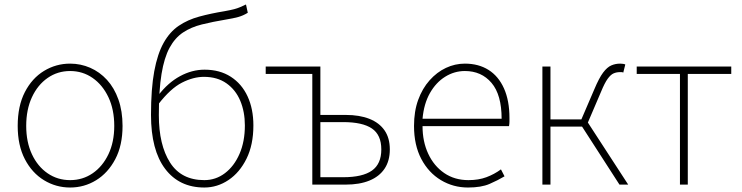

<svg xmlns="http://www.w3.org/2000/svg" viewBox="-20 -824 3312 857"><path d="M293 13Q230 13 176.5 -19.5Q123 -52 91 -113.5Q59 -175 59 -262Q59 -351 91 -413Q123 -475 176.5 -507.5Q230 -540 293 -540Q340 -540 382.5 -521.5Q425 -503 457.5 -467.5Q490 -432 508.5 -380Q527 -328 527 -262Q527 -175 494.5 -113.5Q462 -52 409 -19.5Q356 13 293 13ZM293 -20Q349 -20 393.5 -50.5Q438 -81 464 -135.5Q490 -190 490 -262Q490 -335 464 -390Q438 -445 393.5 -476Q349 -507 293 -507Q237 -507 192.5 -476Q148 -445 122.5 -390Q97 -335 97 -262Q97 -190 122.5 -135.5Q148 -81 192.5 -50.5Q237 -20 293 -20Z M892 13Q780 13 717 -70.5Q654 -154 654 -311Q654 -428 668.5 -506Q683 -584 710.5 -633Q738 -682 778 -709Q818 -736 869.5 -750Q921 -764 982 -774Q1010 -779 1025 -783Q1040 -787 1051.5 -792Q1063 -797 1078 -804L1086 -767Q1065 -754 1043 -748Q1021 -742 990 -737Q930 -727 881.5 -715Q833 -703 797 -679Q761 -655 737 -611Q713 -567 701 -494Q689 -421 689 -310Q689 -177 739 -98.5Q789 -20 892 -20Q943 -20 984 -51Q1025 -82 1049 -137Q1073 -192 1073 -264Q1073 -325 1052.5 -374Q1032 -423 991 -452Q950 -481 890 -481Q843 -481 792 -455Q741 -429 687 -359V-399Q730 -455 783.5 -484Q837 -513 893 -513Q961 -513 1010 -481.5Q1059 -450 1085 -394Q1111 -338 1111 -264Q1111 -178 1080.5 -116Q1050 -54 1000 -20.5Q950 13 892 13Z M1374 0V-494H1166V-527H1410V-311H1523Q1585 -311 1629 -293.5Q1673 -276 1696.5 -242Q1720 -208 1720 -157Q1720 -106 1696.5 -71Q1673 -36 1629 -18Q1585 0 1523 0ZM1410 -33H1512Q1598 -33 1640 -62.5Q1682 -92 1682 -157Q1682 -222 1640 -250.5Q1598 -279 1512 -279H1410Z M2069 13Q2003 13 1948 -20Q1893 -53 1860.5 -114.5Q1828 -176 1828 -262Q1828 -327 1846.5 -378Q1865 -429 1897.5 -465.5Q1930 -502 1970.5 -521Q2011 -540 2055 -540Q2116 -540 2160.5 -512Q2205 -484 2229.5 -429.5Q2254 -375 2254 -297Q2254 -289 2254 -280.5Q2254 -272 2252 -261H1866Q1866 -192 1891.5 -137.5Q1917 -83 1963 -51.5Q2009 -20 2071 -20Q2116 -20 2151 -33Q2186 -46 2216 -68L2232 -37Q2202 -19 2165 -3Q2128 13 2069 13ZM1866 -294H2219Q2219 -401 2174 -454Q2129 -507 2055 -507Q2008 -507 1967 -481.5Q1926 -456 1899 -408.5Q1872 -361 1866 -294Z M2401 0V-527H2437V-291H2575L2633 -426Q2654 -476 2672 -500Q2690 -524 2708.5 -532Q2727 -540 2748 -540Q2755 -540 2761.5 -539Q2768 -538 2771 -536L2762 -500Q2758 -502 2755 -502Q2752 -502 2746 -502Q2732 -502 2719 -496.5Q2706 -491 2692.5 -472.5Q2679 -454 2663 -415L2604 -277L2784 0H2745L2578 -259H2437V0Z M3015 0V-494H2822V-527H3244V-494H3050V0Z"/></svg>

Font: Noto Sans KR Thin
Style: Regular
Weight: 100
Designer: Ryoko NISHIZUKA 西塚涼子 (kana, bopomofo & ideographs); Paul D. Hunt (Latin, Greek & Cyrillic); Sandoll Communications 산돌커뮤니
Foundry: Adobe
Version: Version 2.004-H2;hotconv 1.0.118;makeotfexe 2.5.65603